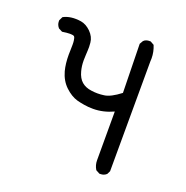

<svg xmlns="http://www.w3.org/2000/svg" viewBox="-102 -603 704 726"><g transform="rotate(20 250.0 -240.0)"><path d="M347.2 -212.9Q307.1 -194.3 266.1 -194.3Q246.6 -194.3 229.2 -197.3Q211.9 -200.2 199.7 -203.6Q174.8 -210.9 150.9 -233.4Q127 -255.9 117.2 -291.5Q109.9 -319.3 109.9 -355.5Q109.9 -365.2 110.4 -375Q110.8 -384.8 110.8 -395.3Q110.8 -405.8 109.9 -411.6Q108.9 -417.5 108.4 -419.7Q107.9 -421.9 107.4 -423.3Q106 -426.3 105 -427.7Q101.1 -431.2 87.4 -431.2Q76.2 -431.2 56.6 -428.2L41.5 -436Q31.7 -447.3 31.7 -460.9Q31.7 -462.9 31.7 -465.3L39.1 -480.5Q67.9 -496.1 110.4 -489.7Q131.3 -486.3 150.4 -467.8Q169.4 -448.7 171.4 -425.8Q172.4 -416 172.4 -409.4Q172.4 -402.8 172.1 -395.3Q171.9 -387.7 171.1 -375.2Q170.4 -362.8 170.4 -355Q170.4 -331.5 175.8 -312Q182.6 -286.1 198 -272.9Q213.4 -259.8 236.8 -256.8Q249.5 -254.9 262.2 -254.9Q274.9 -254.9 288.1 -256.8Q313.5 -259.8 352.1 -289.6L348.1 -485.8L356 -499.5Q361.3 -504.9 367.4 -506.6Q373.5 -508.3 377.4 -508.3Q381.3 -508.3 384.3 -508.3L398.9 -500Q409.2 -475.1 409.2 -449.2Q409.2 -442.9 408.7 -436L407.7 5.4L400.9 19L399.9 19.5Q390.6 27.8 377 27.8Q375.5 27.8 372.6 27.8L357.4 19.5L356.9 18.6Q347.2 2.4 347.2 -16.6Z"/></g></svg>

Font: Bakudai
Style: Medium
Weight: 500
Version: Version 1.48